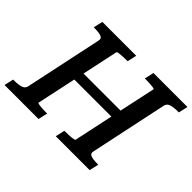

<svg xmlns="http://www.w3.org/2000/svg" viewBox="-171 -954 1198 1198"><g transform="rotate(45 428.0 -355.0)"><path d="M223 -399H642L628 -332H209ZM-24 0 -10 -62H1Q35 -62 58 -69Q81 -76 86 -98L195 -612Q200 -634 179.5 -641Q159 -648 126 -648H115L129 -710H428L414 -648H405Q388 -648 369.5 -647Q351 -646 338.5 -644Q326 -642 325 -638L204 -72Q204 -69 216 -66.5Q228 -64 246 -63Q264 -62 281 -62H290L276 0ZM428 0 442 -62H451Q468 -62 486 -63Q504 -64 517.5 -66.5Q531 -69 531 -72L652 -638Q653 -642 640.5 -644Q628 -646 610 -647Q592 -648 575 -648H566L580 -710H880L866 -648H855Q821 -648 798 -641Q775 -634 770 -612L661 -98Q656 -76 676.5 -69Q697 -62 730 -62H741L727 0Z"/></g></svg>

Font: Roboto Serif Medium
Style: Italic
Weight: 500
Italic angle: -10°
Designer: Greg Gazdowicz
Foundry: Commercial Type
Version: Version 1.008